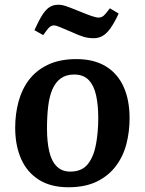

<svg xmlns="http://www.w3.org/2000/svg" viewBox="-20 -774 610 809"><path d="M268 15Q194 15 144 -16.5Q94 -48 69 -104.5Q44 -161 44 -236Q44 -293 58 -345.5Q72 -398 102.5 -438Q133 -478 182.5 -501.5Q232 -525 302 -525Q375 -525 425 -495Q475 -465 500.5 -409Q526 -353 526 -276Q526 -219 512.5 -167Q499 -115 468 -74Q437 -33 388 -9Q339 15 268 15ZM276 -51Q325 -51 350 -82.5Q375 -114 384.5 -166Q394 -218 394 -277Q394 -331 385 -372Q376 -413 354 -436.5Q332 -460 292 -460Q259 -460 236.5 -444Q214 -428 201 -398Q188 -368 183 -326Q178 -284 178 -232Q178 -177 187.5 -136Q197 -95 219 -73Q241 -51 276 -51ZM375 -613Q352 -613 332 -619Q312 -625 284 -638Q252 -652 233.5 -659.5Q215 -667 209 -667Q197 -667 188.5 -659.5Q180 -652 162 -626L125 -647Q144 -689 159 -712Q174 -735 189.5 -744.5Q205 -754 226 -754Q241 -754 258.5 -748Q276 -742 318 -725Q347 -713 366 -706.5Q385 -700 395 -700Q408 -700 417 -708Q426 -716 443 -739L480 -717Q462 -678 445.5 -655Q429 -632 412 -622.5Q395 -613 375 -613Z"/></svg>

Font: Literata 18pt SemiBold
Style: Italic
Weight: 600
Italic angle: -2°
Designer: Latin by Veronika Burian and Jose Scaglione. Greek by Irene Vlachou. Cyrillic by Vera Evstafieva
Foundry: TypeTogether
Version: Version 3.103;gftools[0.9.29]